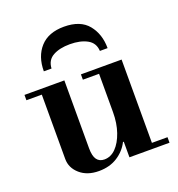

<svg xmlns="http://www.w3.org/2000/svg" viewBox="-128 -797 848 914"><g transform="rotate(-20 296.0 -339.5)"><path d="M219 12Q160 12 123.5 -20Q87 -52 87 -97V-435H211V-106Q211 -67 224 -49Q237 -31 262 -31Q295 -31 320.5 -57Q346 -83 361.5 -128Q377 -173 377 -229L397 -79H373Q353 -39 313.5 -13.5Q274 12 219 12ZM377 0V-28H580V0ZM9 -423V-450H211V-423ZM377 -16V-435H501V-16ZM295 -423V-450H501V-423ZM134 -524Q134 -599 175.5 -645Q217 -691 296 -691Q379 -691 418 -643Q457 -595 457 -524H418Q416 -565 381.5 -584Q347 -603 294 -603Q242 -603 208.5 -584.5Q175 -566 173 -524Z"/></g></svg>

Font: Libre Bodoni Medium
Style: Regular
Weight: 500
Designer: Pablo Impallari, Rodrigo Fuenzalida
Foundry: Impallari Type
Version: Version 2.005;gftools[0.9.23]